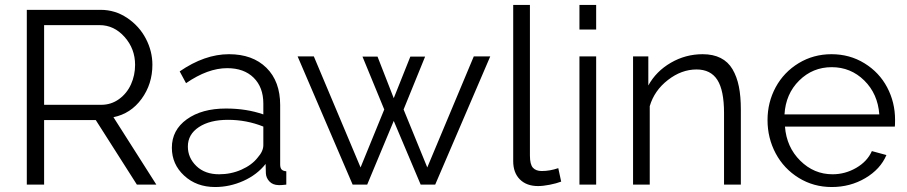

<svg xmlns="http://www.w3.org/2000/svg" viewBox="-20 -750 3686 780"><path d="M88.9 0V-710H389.2Q447.8 -710 496.8 -677Q545.9 -644 572.5 -593Q599.1 -542 599.1 -486.8Q599.1 -408.7 555.2 -348.4Q511.2 -288.1 440.9 -273.9L615.2 0H536.1L369.1 -262.2H159.2V0ZM159.2 -324.2H391.1Q431.6 -324.2 463.6 -347.4Q495.6 -370.6 512.2 -407.5Q528.8 -444.3 528.8 -486.8Q528.8 -551.8 486.1 -599.9Q443.4 -647.9 384.8 -647.9H159.2Z M678.2 -149.9Q678.2 -221.7 739 -265.4Q799.8 -309.1 897.9 -309.1Q981.9 -309.1 1049.8 -285.2V-329.1Q1049.8 -395.5 1010.5 -434.3Q971.2 -473.1 902.8 -473.1Q824.2 -473.1 735.8 -412.1L710 -460Q811.5 -529.8 910.2 -529.8Q1006.3 -529.8 1062.3 -474.6Q1118.2 -419.4 1118.2 -323.2V-82Q1118.2 -67.9 1124 -61.5Q1129.9 -55.2 1143.1 -54.2V0Q1118.7 2.9 1111.8 2Q1087.9 1.5 1074.5 -12.9Q1061 -27.3 1060.1 -45.9L1059.1 -84Q1024.4 -40 968.8 -15.1Q913.1 9.8 854 9.8Q778.3 9.8 728.3 -36.4Q678.2 -82.5 678.2 -149.9ZM1026.9 -109.9Q1049.8 -135.7 1049.8 -160.2V-235.8Q981.9 -263.2 906.2 -263.2Q832.5 -263.2 787.8 -233.6Q743.2 -204.1 743.2 -154.8Q743.2 -108.9 777.8 -75.4Q812.5 -42 870.1 -42Q918.5 -42 960.9 -60.8Q1003.4 -79.6 1026.9 -109.9Z M1904.8 -521H1971.7L1748 0H1689L1579.6 -258.8L1471.7 0H1412.6L1189 -521H1254.9L1444.8 -69.8L1541 -305.2L1452.6 -520H1513.7L1579.6 -351.1L1647 -520H1707L1619.6 -305.2L1715.8 -69.8Z M2064.9 -730H2132.8V-118.2Q2132.8 -82 2145 -68.6Q2157.2 -55.2 2180.7 -55.2Q2213.9 -55.2 2248 -66.9L2259.8 -12.2Q2240.7 -4.9 2213.4 0.5Q2186 5.9 2166 5.9Q2119.1 5.9 2092 -21.2Q2064.9 -48.3 2064.9 -95.2Z M2334 -629.9V-730H2401.9V-629.9ZM2334 0V-521H2401.9V0Z M2989.7 0H2921.4V-291Q2921.4 -382.8 2894.3 -425.3Q2867.2 -467.8 2809.6 -467.8Q2748.5 -467.8 2693.4 -425Q2638.2 -382.3 2619.6 -318.8V0H2551.8V-521H2613.8V-402.8Q2645.5 -460.4 2705.3 -495.1Q2765.1 -529.8 2834.5 -529.8Q2877 -529.8 2907.5 -514.4Q2938 -499 2955.8 -468.8Q2973.6 -438.5 2981.7 -398.4Q2989.7 -358.4 2989.7 -305.2Z M3358.9 9.8Q3285.2 9.8 3224.9 -27.3Q3164.6 -64.5 3131.3 -126.7Q3098.1 -189 3098.1 -262.2Q3098.1 -334.5 3131.3 -395.8Q3164.6 -457 3224.6 -493.4Q3284.7 -529.8 3357.9 -529.8Q3432.1 -529.8 3491.9 -492.9Q3551.8 -456.1 3584 -395.3Q3616.2 -334.5 3616.2 -263.2Q3616.2 -240.7 3615.2 -235.8H3168.9Q3175.3 -152.3 3231 -97.2Q3286.6 -42 3362.3 -42Q3413.6 -42 3458.5 -68.1Q3503.4 -94.2 3522 -136.2L3581.1 -120.1Q3556.6 -62.5 3495.4 -26.4Q3434.1 9.8 3358.9 9.8ZM3167 -285.2H3552.2Q3545.9 -369.1 3491 -423.1Q3436 -477.1 3358.9 -477.1Q3281.7 -477.1 3226.8 -422.9Q3171.9 -368.7 3167 -285.2Z"/></svg>

Font: Rawline
Style: Regular
Weight: 400
Designer: Matt McInerney, Pablo Impallari, Rodrigo Fuenzalida
Foundry: Matt McInerney, Pablo Impallari, Rodrigo Fuenzalida
Version: Version 4.020;PS 004.020;hotconv 1.0.88;makeotf.lib2.5.64775